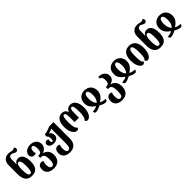

<svg xmlns="http://www.w3.org/2000/svg" viewBox="394 -2548 4576 4576"><g transform="rotate(-45 2681.5 -260.0)"><path d="M263 10C409 10 480 -75 480 -259C480 -436 417 -524 312 -524C251 -524 217 -492 194 -449H190C192 -479 192 -521 192 -557V-604C192 -674 216 -707 268 -707C289 -707 317 -693 337 -680C354 -670 374 -660 396 -660C427 -660 454 -681 454 -717C454 -749 438 -765 418 -774C406 -757 387 -749 361 -749C343 -749 323 -752 303 -759C282 -765 263 -768 229 -768C134 -768 43 -707 43 -568V-259C43 -75 122 10 263 10ZM263 -53C209 -53 192 -126 192 -261C192 -379 208 -453 264 -453C311 -453 329 -379 329 -260C329 -121 311 -53 263 -53Z M755 254C893 254 985 178 985 23C985 -115 897 -174 823 -190V-193C899 -217 959 -273 959 -368C959 -476 874 -550 751 -550C636 -550 548 -481 548 -400C548 -330 589 -299 644 -299C661 -299 682 -302 703 -309C695 -333 691 -355 691 -388C691 -438 709 -486 753 -486C792 -486 813 -447 813 -359C813 -254 778 -226 737 -226H699V-155H738C804 -155 833 -98 833 24C833 141 806 190 755 190C707 190 680 141 680 65C680 11 690 -25 701 -49C688 -61 666 -69 642 -69C591 -69 532 -33 532 69C532 178 609 254 755 254Z M1303 254C1436 254 1525 178 1525 13V-536H1376C1317 -504 1246 -485 1168 -473V-400C1197 -384 1209 -359 1209 -298C1209 -246 1198 -225 1176 -225C1154 -225 1144 -250 1144 -283C1144 -300 1145 -319 1150 -333C1133 -341 1116 -344 1102 -344C1052 -344 1030 -307 1030 -275C1030 -216 1082 -169 1176 -169C1266 -169 1329 -220 1329 -299C1329 -342 1309 -395 1260 -423V-426C1306 -433 1345 -445 1376 -464H1381C1377 -444 1376 -423 1376 -395V14C1376 141 1354 190 1303 190C1249 190 1232 141 1232 65C1232 11 1242 -25 1253 -49C1240 -61 1218 -69 1194 -69C1143 -69 1084 -33 1084 69C1084 178 1151 254 1303 254Z M1780 9C1818 9 1836 -12 1836 -46C1794 -61 1772 -144 1772 -270C1772 -437 1790 -486 1829 -486C1868 -486 1882 -441 1882 -336V-181H2028V-336C2028 -441 2045 -486 2083 -486C2119 -486 2138 -437 2138 -270C2138 -149 2116 -65 2079 -46C2079 -15 2091 9 2135 9C2213 9 2288 -95 2288 -270C2288 -458 2204 -550 2093 -550C2034 -550 1979 -515 1957 -448H1953C1931 -515 1877 -550 1819 -550C1697 -550 1621 -458 1621 -270C1621 -93 1704 9 1780 9Z M2412 14C2451 14 2515 -6 2579 -43C2641 -6 2700 14 2741 14C2781 14 2794 -22 2794 -50C2744 -50 2688 -60 2643 -86C2732 -146 2800 -215 2800 -326C2800 -458 2714 -550 2581 -550C2437 -550 2359 -458 2360 -326C2360 -216 2427 -146 2514 -87C2468 -61 2414 -50 2365 -50C2365 -21 2377 14 2412 14ZM2579 -134C2531 -177 2512 -247 2511 -334C2511 -418 2529 -485 2579 -485C2629 -485 2648 -418 2648 -334C2648 -247 2628 -177 2579 -134Z M3059 254C3193 254 3284 178 3284 13C3284 -135 3198 -194 3122 -210V-213C3198 -232 3258 -280 3258 -370C3258 -476 3171 -543 3040 -543V-486C3087 -486 3112 -447 3112 -365C3112 -274 3077 -246 3031 -246H2998V-175H3032C3103 -175 3132 -118 3132 14C3132 141 3111 190 3059 190C3006 190 2989 141 2989 65C2989 11 2999 -25 3010 -49C2997 -61 2975 -69 2951 -69C2900 -69 2841 -33 2841 69C2841 178 2908 254 3059 254Z M3402 14C3441 14 3505 -6 3569 -43C3631 -6 3690 14 3731 14C3771 14 3784 -22 3784 -50C3734 -50 3678 -60 3633 -86C3722 -146 3790 -215 3790 -326C3790 -458 3704 -550 3571 -550C3427 -550 3349 -458 3350 -326C3350 -216 3417 -146 3504 -87C3458 -61 3404 -50 3355 -50C3355 -21 3367 14 3402 14ZM3569 -134C3521 -177 3502 -247 3501 -334C3501 -418 3519 -485 3569 -485C3619 -485 3638 -418 3638 -334C3638 -247 3618 -177 3569 -134Z M4004 8C4045 8 4060 -14 4061 -48C4020 -62 4012 -143 4012 -270C4012 -418 4030 -485 4080 -485C4129 -485 4149 -418 4149 -270C4149 -148 4139 -63 4100 -48C4100 -16 4121 8 4161 8C4236 8 4300 -101 4300 -270C4300 -458 4214 -550 4082 -550C3938 -550 3861 -458 3861 -270C3861 -101 3927 8 4004 8Z M4599 10C4745 10 4816 -75 4816 -259C4816 -436 4753 -524 4648 -524C4587 -524 4553 -492 4530 -449H4526C4528 -479 4528 -521 4528 -557V-604C4528 -674 4552 -707 4604 -707C4625 -707 4653 -693 4673 -680C4690 -670 4710 -660 4732 -660C4763 -660 4790 -681 4790 -717C4790 -749 4774 -765 4754 -774C4742 -757 4723 -749 4697 -749C4679 -749 4659 -752 4639 -759C4618 -765 4599 -768 4565 -768C4470 -768 4379 -707 4379 -568V-259C4379 -75 4458 10 4599 10ZM4599 -53C4545 -53 4528 -126 4528 -261C4528 -379 4544 -453 4600 -453C4647 -453 4665 -379 4665 -260C4665 -121 4647 -53 4599 -53Z M4940 14C4979 14 5043 -6 5107 -43C5169 -6 5228 14 5269 14C5309 14 5322 -22 5322 -50C5272 -50 5216 -60 5171 -86C5260 -146 5328 -215 5328 -326C5328 -458 5242 -550 5109 -550C4965 -550 4887 -458 4888 -326C4888 -216 4955 -146 5042 -87C4996 -61 4942 -50 4893 -50C4893 -21 4905 14 4940 14ZM5107 -134C5059 -177 5040 -247 5039 -334C5039 -418 5057 -485 5107 -485C5157 -485 5176 -418 5176 -334C5176 -247 5156 -177 5107 -134Z"/></g></svg>

Font: Noto Serif Georgian ExtraCondensed ExtraBold
Style: Regular
Weight: 800
Width: 2
Designer: Monotype Design Team, Akaki Razmadze
Foundry: Google LLC
Version: Version 2.003